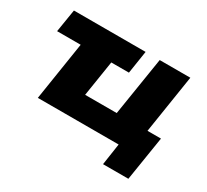

<svg xmlns="http://www.w3.org/2000/svg" viewBox="-130 -704 1116 1037"><g transform="rotate(30 428.0 -186.0)"><path d="M611 134 631 0H127L184 -364H37L60 -506H507L485 -364H375L340 -142H537L595 -506H786L729 -142H813L769 134Z"/></g></svg>

Font: Nunito Sans 7pt Black
Style: Italic
Weight: 900
Italic angle: -9°
Version: Version 3.101;gftools[0.9.27]